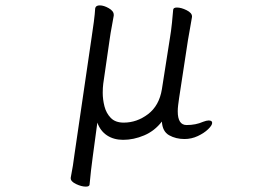

<svg xmlns="http://www.w3.org/2000/svg" viewBox="-20 -504 1040 714"><path d="M612 -363Q616 -386 619.5 -419Q623 -452 624 -468Q625 -476 638 -476Q654 -476 674 -466Q694 -456 694 -443V-441Q692 -427 687.5 -403.5Q683 -380 679 -355L646 -139Q644 -125 642.5 -113Q641 -101 641 -90Q641 -39 674 -39Q708 -39 735 -51Q748 -56 756 -56Q769 -56 769 -47Q769 -38 754 -23.5Q739 -9 715.5 2Q692 13 666 13Q634 13 609 -1Q584 -15 582 -52Q555 -17 516 -0.5Q477 16 438 16Q403 16 378 -0.5Q353 -17 342 -48L325 78Q322 99 318.5 129.5Q315 160 313 183Q312 190 299 190Q283 190 263 180.5Q243 171 243 159V157Q247 137 251 112.5Q255 88 257 70L321 -367Q325 -392 329 -423Q333 -454 334 -473Q336 -484 351 -484Q366 -484 384.5 -473.5Q403 -463 403 -449V-446Q401 -433 396 -407Q391 -381 388 -359L364 -193Q363 -186 362.5 -177Q362 -168 362 -159Q362 -134 368.5 -108.5Q375 -83 392 -65.5Q409 -48 440 -48Q489 -48 530.5 -79.5Q572 -111 582 -172Z"/></svg>

Font: Klee One SemiBold
Style: Regular
Weight: 600
Designer: Fontworks Inc.
Foundry: Fontworks Inc.
Version: Version 1.00;January 12, 2022;FontCreator 13.0.0.2683 64-bit